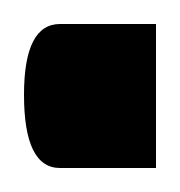

<svg xmlns="http://www.w3.org/2000/svg" viewBox="-50 -140 150 160"><path d="M0 -120H80V0H0Q-30 0 -30 -61Q-30 -120 0 -120Z"/></svg>

Font: Readex Pro Medium
Style: Regular
Weight: 500
Designer: Bonnie Shaver-Troup, Thomas Jockin
Foundry: Lexend
Version: Version 1.204; ttfautohint (v1.8.4.7-5d5b)